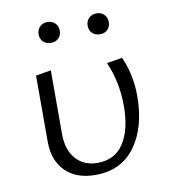

<svg xmlns="http://www.w3.org/2000/svg" viewBox="-72 -665 653 733"><g transform="rotate(-10 254.5 -298.5)"><path d="M82 -152V-408L141 -418V-171Q141 -110 172 -74.5Q203 -39 256 -39Q324 -39 358 -92Q392 -145 392 -236Q392 -329 357 -408L417 -418Q449 -348 449 -264Q449 -144 395 -69.5Q341 5 240 5Q166 5 124 -37Q82 -79 82 -152ZM119 -561Q119 -579 130.5 -590.5Q142 -602 160 -602Q178 -602 189.5 -590.5Q201 -579 201 -561Q201 -543 189.5 -532Q178 -521 160 -521Q142 -521 130.5 -532Q119 -543 119 -561ZM309 -561Q309 -579 320.5 -590.5Q332 -602 351 -602Q368 -602 379.5 -590.5Q391 -579 391 -561Q391 -543 379.5 -532Q368 -521 351 -521Q332 -521 320.5 -532Q309 -543 309 -561Z"/></g></svg>

Font: Ysabeau Semilight
Style: Regular
Weight: 300
Designer: Christian Thalmann (Catharsis Fonts)
Version: Version 0.003